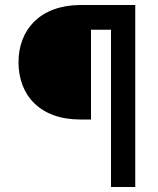

<svg xmlns="http://www.w3.org/2000/svg" viewBox="-20 -748 633 768"><path d="M424 0H521V-728H301C140 -727 54 -629 54 -499C54 -367 140 -270 301 -270H344V-629H424Z"/></svg>

Font: Wafeq Semi Bold
Style: Regular
Weight: 600
Designer: Rasmus Andersson & Azza Alameddine
Foundry: Google & TypeTogether
Version: Version 3.000;January 28, 2025;FontCreator 15.0.0.3014 64-bi